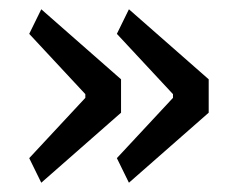

<svg xmlns="http://www.w3.org/2000/svg" viewBox="-20 -492 503 414"><path d="M69 -472 241 -321V-249L69 -98L43 -151L164 -281V-289L43 -419ZM258 -472 430 -321V-249L258 -98L232 -151L353 -281V-289L232 -419Z"/></svg>

Font: IBM Plex Sans Cond
Style: Regular
Weight: 400
Width: 3
Designer: Mike Abbink, Paul van der Laan, Pieter van Rosmalen
Foundry: Bold Monday
Version: Version 1.3